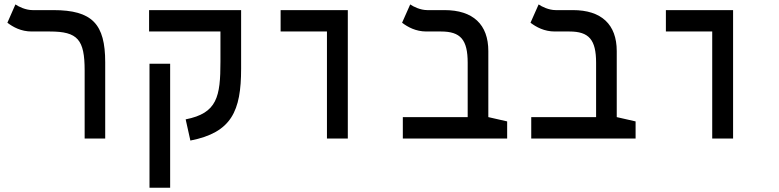

<svg xmlns="http://www.w3.org/2000/svg" viewBox="-20 -632 3556 876"><path d="M460 -347.7C460 -522 401.4 -585.9 223.1 -585.9H128.4C97.2 -585.9 64.9 -601.6 50.3 -611.8L13.7 -528.3C40 -508.3 76.2 -488.3 124.5 -488.3H207.5C335 -488.3 366.2 -451.2 366.2 -310.1V0H460Z M1080.1 -585.9H660.2V-488.3H985.8V-351.1C985.8 -190.9 971.2 -115.7 827.1 -87.4L848.6 9.3C1036.6 -27.3 1080.1 -125.5 1080.1 -318.4ZM756.3 224.6V-341.3H662.1V224.6Z M1471.7 0H1566.9V-585.9H1260.3V-488.3H1471.7Z M2293.9 -78.1 2208 -97.7V-398.9C2208 -520.5 2138.2 -585.9 2007.8 -585.9H1929.2C1897.9 -585.9 1866.2 -601.6 1851.6 -611.8L1814.5 -528.3C1840.8 -508.3 1877.4 -488.3 1925.3 -488.3H1992.2C2081.1 -488.3 2113.8 -451.2 2113.8 -345.7V-97.7H1817.9V0H2293.9Z M2879.9 -78.1 2793.9 -97.7V-398.9C2793.9 -520.5 2724.1 -585.9 2593.8 -585.9H2515.1C2483.9 -585.9 2452.1 -601.6 2437.5 -611.8L2400.4 -528.3C2426.8 -508.3 2463.4 -488.3 2511.2 -488.3H2578.1C2667 -488.3 2699.7 -451.2 2699.7 -345.7V-97.7H2403.8V0H2879.9Z M3229.5 0H3324.7V-585.9H3018.1V-488.3H3229.5Z"/></svg>

Font: CaskaydiaCove Nerd Font
Style: Regular
Weight: 400
Designer: Aaron Bell
Foundry: Saja Typeworks
Version: Version 2111.1;Nerd Fonts 2.3.3